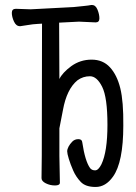

<svg xmlns="http://www.w3.org/2000/svg" viewBox="-20 -726 540 763"><path d="M218 0Q218 11 198.5 11Q179 11 162 2.5Q145 -6 145 -18L146 -107L147 -632L130 -631Q110 -630 90.5 -626.5Q71 -623 61 -622H59Q44 -622 35.5 -640.5Q27 -659 27 -675Q27 -691 43 -691L102 -689L273 -698Q292 -700 312 -702Q332 -704 342 -706H346Q360 -706 367.5 -687.5Q375 -669 375 -653Q375 -637 360 -637L294 -640L215 -636L216 -412Q228 -437 263 -463Q299 -489 344 -489Q389 -489 417 -458.5Q445 -428 458 -375.5Q471 -323 470 -227Q470 -81 429 -24Q400 17 360 17Q320 17 301 -3Q282 -23 271 -48Q260 -73 253.5 -94.5Q247 -116 247 -124.5Q247 -133 252.5 -143.5Q258 -154 267.5 -163.5Q277 -173 291.5 -173Q306 -173 307 -160Q318 -86 338 -58Q345 -49 358 -49Q371 -49 383 -73Q407 -123 407 -230Q407 -339 386 -381Q365 -423 337.5 -423Q310 -423 288 -407Q245 -372 230 -288Q224 -257 216 -216V-106Z"/></svg>

Font: LXGW WenKai Mono TC
Style: Regular
Weight: 400
Designer: LXGW / Fontworks Inc.
Foundry: LXGW / Fontworks Inc.
Version: Version 1.330